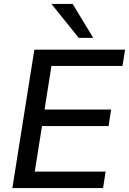

<svg xmlns="http://www.w3.org/2000/svg" viewBox="-20 -958 657 978"><path d="M43 0 155 -705H617L604 -622H242L207 -400H546L533 -316H194L157 -84H518L505 0ZM381 -765 242 -938H350L455 -765Z"/></svg>

Font: Mulish SemiBold
Style: Italic
Weight: 600
Italic angle: -9°
Designer: Vernon Adams
Foundry: Vernon Adams
Version: Version 3.603; ttfautohint (v1.8.3)